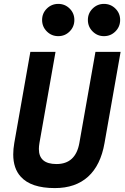

<svg xmlns="http://www.w3.org/2000/svg" viewBox="-20 -961 643 991"><path d="M263.2 9.8Q139.6 9.8 86.9 -49.3Q48.3 -91.8 48.3 -164.1Q48.3 -191.4 53.7 -222.7L136.7 -693.4H266.6L183.6 -222.7Q180.7 -206.1 180.7 -191.9Q180.7 -114.3 271.5 -114.3Q370.1 -114.3 389.6 -222.7L472.7 -693.4H602.5L519.5 -222.7Q499.5 -107.9 434.6 -49.1Q369.6 9.8 263.2 9.8ZM280.8 -774.4Q246.1 -774.4 221.7 -798.8Q197.3 -823.2 197.3 -857.9Q197.3 -892.6 221.7 -916.7Q246.1 -940.9 280.8 -940.9Q315.4 -940.9 339.6 -916.7Q363.8 -892.6 363.8 -857.9Q363.8 -823.2 339.6 -798.8Q315.4 -774.4 280.8 -774.4ZM516.6 -774.4Q482.4 -774.4 458 -798.8Q433.6 -823.2 433.6 -857.9Q433.6 -892.6 458 -916.7Q482.4 -940.9 516.6 -940.9Q551.3 -940.9 575.7 -916.7Q600.1 -892.6 600.1 -857.9Q600.1 -823.2 575.7 -798.8Q551.3 -774.4 516.6 -774.4Z"/></svg>

Font: CaskaydiaCove NFP
Style: Bold Italic
Weight: 700
Italic angle: -10°
Designer: Aaron Bell
Foundry: Saja Typeworks
Version: Version 2111.001; VTT 6.35;Nerd Fonts 3.1.1